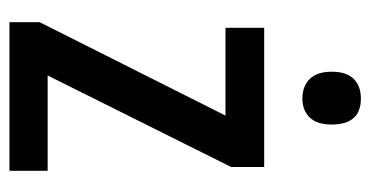

<svg xmlns="http://www.w3.org/2000/svg" viewBox="-209 -576 785 407"><g transform="rotate(90 183.5 -372.5)"><path d="M342 0H27V-64L225 -458H39V-540H334V-470L140 -81H342ZM189 -745Q244 -745 244 -683Q244 -652 229 -636.5Q214 -621 189 -621Q163 -621 147.5 -636.5Q132 -652 132 -683Q132 -714 147 -729.5Q162 -745 189 -745Z"/></g></svg>

Font: Noto Sans Hebrew Condensed Medium
Style: Regular
Weight: 500
Width: 3
Designer: Monotype Design Team
Foundry: Monotype Imaging Inc.
Version: Version 2.004; ttfautohint (v1.8.4.7-5d5b)